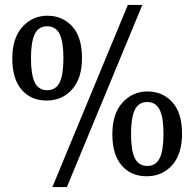

<svg xmlns="http://www.w3.org/2000/svg" viewBox="-20 -705 791 781"><path d="M173 -641Q234 -641 273.5 -598Q313 -555 313.5 -471Q314 -387 273.5 -341.5Q233 -296 169.5 -296Q106 -296 68 -340Q30 -384 30 -467Q30 -550 71 -595.5Q112 -641 173 -641ZM222.5 -369.5Q238 -401 238 -468Q238 -535 222.5 -566.5Q207 -598 172 -598Q137 -598 121.5 -566.5Q106 -535 106 -468Q106 -401 121.5 -369.5Q137 -338 172 -338Q207 -338 222.5 -369.5ZM580 -333Q641 -333 680.5 -290Q720 -247 720.5 -163Q721 -79 680.5 -33.5Q640 12 576.5 12Q513 12 475 -32Q437 -76 437 -159Q437 -242 478 -287.5Q519 -333 580 -333ZM629.5 -61.5Q645 -93 645 -160Q645 -227 629.5 -258.5Q614 -290 579 -290Q544 -290 528.5 -258.5Q513 -227 513 -160Q513 -93 528.5 -61.5Q544 -30 579 -30Q614 -30 629.5 -61.5ZM193 56 500 -685H559L252 56Z"/></svg>

Font: Mate
Style: Regular
Weight: 400
Designer: Eduardo Rodriguez Tunni
Foundry: Eduardo Rodriguez Tunni
Version: Version 1.002